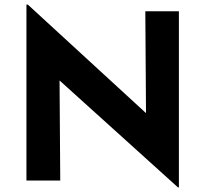

<svg xmlns="http://www.w3.org/2000/svg" viewBox="-20 -785 893 835"><path d="M754 30 239 -435 242 0H95V-765H101L615 -293L612 -736H758V30Z"/></svg>

Font: Synthetic
Style: Bold
Weight: 700
Designer: Santiago Orozco
Foundry: Typemade
Version: Version 2.000; ttfautohint (v1.8.4.7-5d5b)